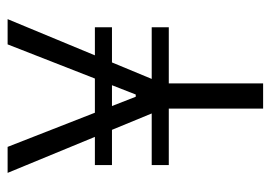

<svg xmlns="http://www.w3.org/2000/svg" viewBox="-126 -602 728 517"><g transform="rotate(-90 238.5 -344.0)"><path d="M204 0V-254H52V-300H191L31 -688H101L236 -343H242L377 -688H445L284 -300H423V-254H272V0ZM52 -407V-453H423V-407Z"/></g></svg>

Font: Saira Condensed
Style: Regular
Weight: 400
Width: 3
Designer: Hector Gatti with collaboration of the Omnibus-Type team
Foundry: Omnibus-Type
Version: Version 1.101